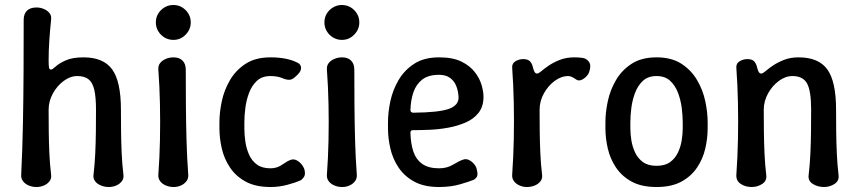

<svg xmlns="http://www.w3.org/2000/svg" viewBox="-20 -740 3448 770"><path d="M126 10Q110 10 95.5 4Q81 -2 72.5 -13Q64 -24 65 -39Q70 -140 72 -245Q74 -350 74.5 -455.5Q75 -561 75 -661Q75 -684 88 -697Q101 -710 126 -710Q142 -710 156 -704Q170 -698 178.5 -687.5Q187 -677 185 -661Q181 -624 178 -581Q175 -538 175 -500Q175 -477 176.5 -469Q178 -461 185 -461Q190 -461 203.5 -473.5Q217 -486 244 -498Q271 -510 315 -510Q395 -510 430 -461.5Q465 -413 465 -300Q465 -258 465.5 -213.5Q466 -169 468 -125Q470 -81 475 -39Q477 -24 468.5 -13Q460 -2 446 4Q432 10 416 10Q400 10 385 4Q370 -2 361.5 -13Q353 -24 355 -39Q360 -81 362 -125Q364 -169 364.5 -213.5Q365 -258 365 -300Q365 -351 358 -380.5Q351 -410 334.5 -422.5Q318 -435 290 -435Q262 -435 235.5 -415.5Q209 -396 192 -365Q175 -334 175 -300Q175 -258 175.5 -213.5Q176 -169 178 -125Q180 -81 185 -39Q187 -24 178.5 -13Q170 -2 156 4Q142 10 126 10Z M676 10Q660 10 645.5 4Q631 -2 622.5 -13Q614 -24 615 -39Q620 -106 621.5 -178Q623 -250 621.5 -322Q620 -394 615 -461Q614 -477 622.5 -487.5Q631 -498 645.5 -504Q660 -510 676 -510Q699 -510 712 -497Q725 -484 725 -461Q725 -394 725.5 -322Q726 -250 728 -178Q730 -106 735 -39Q736 -24 727.5 -13Q719 -2 705.5 4Q692 10 676 10ZM675 -580Q656 -580 640 -589.5Q624 -599 614.5 -615Q605 -631 605 -650Q605 -670 614.5 -685.5Q624 -701 640 -710.5Q656 -720 675 -720Q695 -720 710.5 -710.5Q726 -701 735.5 -685.5Q745 -670 745 -650Q745 -622 724.5 -601Q704 -580 675 -580Z M1065 10Q1005 10 965.5 -11.5Q926 -33 902.5 -68Q879 -103 869.5 -144.5Q860 -186 860 -225V-250Q860 -289 869.5 -334Q879 -379 902.5 -419Q926 -459 965.5 -484.5Q1005 -510 1065 -510Q1097 -510 1123.5 -505Q1150 -500 1170 -490Q1182 -485 1185.5 -476.5Q1189 -468 1186 -459Q1183 -450 1174 -441L1162 -430Q1151 -420 1139.5 -420Q1128 -420 1114 -426Q1093 -435 1065 -435Q1031 -435 1010.5 -416Q990 -397 979 -368Q968 -339 964 -307.5Q960 -276 960 -250V-225Q960 -200 964 -172Q968 -144 979 -119.5Q990 -95 1010.5 -80Q1031 -65 1065 -65Q1091 -65 1111.5 -79.5Q1132 -94 1146 -99Q1158 -103 1169 -97.5Q1180 -92 1188.5 -82Q1197 -72 1201 -60Q1206 -40 1198.5 -29.5Q1191 -19 1184 -16Q1166 -8 1133 1Q1100 10 1065 10Z M1352 10Q1336 10 1321.5 4Q1307 -2 1298.5 -13Q1290 -24 1291 -39Q1296 -106 1297.5 -178Q1299 -250 1297.5 -322Q1296 -394 1291 -461Q1290 -477 1298.5 -487.5Q1307 -498 1321.5 -504Q1336 -510 1352 -510Q1375 -510 1388 -497Q1401 -484 1401 -461Q1401 -394 1401.5 -322Q1402 -250 1404 -178Q1406 -106 1411 -39Q1412 -24 1403.5 -13Q1395 -2 1381.5 4Q1368 10 1352 10ZM1351 -580Q1332 -580 1316 -589.5Q1300 -599 1290.5 -615Q1281 -631 1281 -650Q1281 -670 1290.5 -685.5Q1300 -701 1316 -710.5Q1332 -720 1351 -720Q1371 -720 1386.5 -710.5Q1402 -701 1411.5 -685.5Q1421 -670 1421 -650Q1421 -622 1400.5 -601Q1380 -580 1351 -580Z M1741 10Q1681 10 1641.5 -11.5Q1602 -33 1578.5 -68Q1555 -103 1545.5 -144.5Q1536 -186 1536 -225V-250Q1536 -289 1545.5 -334Q1555 -379 1578.5 -419Q1602 -459 1641.5 -484.5Q1681 -510 1741 -510Q1796 -510 1830.5 -493Q1865 -476 1884.5 -450.5Q1904 -425 1911.5 -398.5Q1919 -372 1919 -352Q1919 -313 1899.5 -288Q1880 -263 1848 -249Q1816 -235 1778 -228Q1740 -221 1702.5 -219.5Q1665 -218 1636 -218Q1631 -218 1628.5 -215.5Q1626 -213 1626 -208Q1627 -165 1637.5 -133Q1648 -101 1673 -83Q1698 -65 1741 -65Q1773 -65 1797.5 -80Q1822 -95 1838 -100Q1849 -104 1860.5 -98.5Q1872 -93 1881 -82.5Q1890 -72 1892 -61Q1898 -38 1891.5 -29.5Q1885 -21 1880 -19Q1863 -12 1825.5 -1Q1788 10 1741 10ZM1637 -288Q1741 -289 1780.5 -303.5Q1820 -318 1819 -350Q1818 -374 1810 -394.5Q1802 -415 1785 -427.5Q1768 -440 1741 -440Q1698 -440 1673.5 -421Q1649 -402 1638 -370Q1627 -338 1626 -298Q1626 -294 1629 -291Q1632 -288 1637 -288Z M2093 10Q2078 10 2064 4Q2050 -2 2041.5 -13Q2033 -24 2034 -39Q2039 -109 2040.5 -181.5Q2042 -254 2040.5 -327Q2039 -400 2034 -469Q2033 -486 2047.5 -494.5Q2062 -503 2078 -503Q2096 -503 2104.5 -495Q2113 -487 2117 -471Q2119 -461 2123 -453Q2127 -445 2134 -445Q2140 -445 2151.5 -455Q2163 -465 2181.5 -477.5Q2200 -490 2225.5 -500Q2251 -510 2284 -510Q2292 -510 2300 -509.5Q2308 -509 2315 -508Q2332 -506 2342 -492Q2352 -478 2343 -452Q2340 -442 2330.5 -432.5Q2321 -423 2310.5 -419Q2300 -415 2291 -421Q2284 -426 2275.5 -430.5Q2267 -435 2259 -435Q2231 -435 2204.5 -415.5Q2178 -396 2161 -365Q2144 -334 2144 -300Q2144 -258 2144.5 -213.5Q2145 -169 2147 -125Q2149 -81 2154 -39Q2156 -24 2147.5 -13Q2139 -2 2124.5 4Q2110 10 2093 10Z M2818 -225Q2818 -186 2808.5 -144.5Q2799 -103 2775.5 -68Q2752 -33 2712.5 -11.5Q2673 10 2613 10Q2553 10 2513.5 -11.5Q2474 -33 2450.5 -68Q2427 -103 2417.5 -144.5Q2408 -186 2408 -225V-250Q2408 -289 2417.5 -334Q2427 -379 2450.5 -419Q2474 -459 2513.5 -484.5Q2553 -510 2613 -510Q2673 -510 2712.5 -484.5Q2752 -459 2775.5 -419Q2799 -379 2808.5 -334Q2818 -289 2818 -250ZM2718 -250Q2718 -276 2714 -307.5Q2710 -339 2699 -368Q2688 -397 2667.5 -416Q2647 -435 2613 -435Q2579 -435 2558.5 -416Q2538 -397 2527 -368Q2516 -339 2512 -307.5Q2508 -276 2508 -250V-225Q2508 -203 2512 -177.5Q2516 -152 2527 -128.5Q2538 -105 2558.5 -90Q2579 -75 2613 -75Q2647 -75 2667.5 -90Q2688 -105 2699 -128.5Q2710 -152 2714 -177.5Q2718 -203 2718 -225Z M2933 -469Q2932 -486 2946.5 -494.5Q2961 -503 2977 -503Q2995 -503 3003.5 -495Q3012 -487 3016 -471Q3018 -461 3022 -453Q3026 -445 3033 -445Q3039 -445 3050.5 -455Q3062 -465 3080.5 -477.5Q3099 -490 3124.5 -500Q3150 -510 3183 -510Q3263 -510 3298 -461.5Q3333 -413 3333 -300Q3333 -258 3333.5 -213.5Q3334 -169 3336 -124.5Q3338 -80 3343 -38Q3346 -15 3327 -2.5Q3308 10 3285 10Q3259 10 3239.5 -2.5Q3220 -15 3223 -38Q3228 -80 3230 -124.5Q3232 -169 3232.5 -213.5Q3233 -258 3233 -300Q3233 -376 3216.5 -405.5Q3200 -435 3158 -435Q3130 -435 3103.5 -415.5Q3077 -396 3060 -365Q3043 -334 3043 -300Q3043 -258 3043.5 -213.5Q3044 -169 3046 -124.5Q3048 -80 3053 -38Q3056 -15 3037 -2.5Q3018 10 2995 10Q2969 10 2950.5 -2.5Q2932 -15 2933 -38Q2938 -108 2939.5 -180.5Q2941 -253 2939.5 -326.5Q2938 -400 2933 -469Z"/></svg>

Font: Winky Sans
Style: Regular
Weight: 400
Designer: Simon Atzbach
Foundry: typofactur
Version: Version 1.205